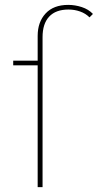

<svg xmlns="http://www.w3.org/2000/svg" viewBox="-20 -765 400 785"><path d="M134 0V-618Q134 -675 166.5 -710Q199 -745 259 -745Q287 -745 314.5 -736Q342 -727 360 -708L346 -694Q330 -710 307.5 -718Q285 -726 260 -726Q208 -726 181 -697Q154 -668 154 -613V0ZM34 -498V-517H149V-498Z"/></svg>

Font: Montserrat Thin Thin
Style: Regular
Weight: 250
Version: Version 9.000